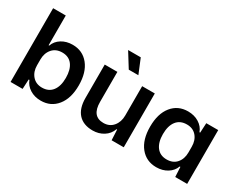

<svg xmlns="http://www.w3.org/2000/svg" viewBox="-89 -1187 2058 1644"><g transform="rotate(30 940.0 -365.0)"><path d="M370 10Q308 10 262 -19Q216 -48 198 -96H191L186 0H67V-729H192V-435H198Q215 -484 261.5 -513Q308 -542 370 -542Q469 -542 528.5 -468Q588 -394 588 -266Q588 -138 528.5 -64Q469 10 370 10ZM323 -92Q389 -92 424.5 -138Q460 -184 460 -266Q460 -348 425.5 -394Q391 -440 326 -440Q263 -440 227.5 -398.5Q192 -357 192 -294V-237Q192 -174 227.5 -133Q263 -92 323 -92Z M882 9Q790 9 740.5 -45Q691 -99 691 -202V-532H816V-235Q816 -93 930 -93Q990 -93 1025.5 -135.5Q1061 -178 1061 -242V-532H1186V0H1066L1061 -103H1055Q1036 -50 989 -20.5Q942 9 882 9ZM891 -597 802 -740H927L986 -597Z M1511 9Q1412 9 1352.5 -64.5Q1293 -138 1293 -266Q1293 -395 1352.5 -468.5Q1412 -542 1511 -542Q1573 -542 1619.5 -513Q1666 -484 1683 -436H1690L1695 -532H1813V0H1695L1690 -97H1683Q1666 -49 1619.5 -20Q1573 9 1511 9ZM1555 -93Q1618 -93 1653 -134Q1688 -175 1688 -238V-295Q1688 -359 1653 -399.5Q1618 -440 1558 -440Q1491 -440 1455.5 -394Q1420 -348 1420 -266Q1420 -185 1455 -139Q1490 -93 1555 -93Z"/></g></svg>

Font: Mona Sans SemiBold
Style: Regular
Weight: 600
Designer: Deni Anggara
Foundry: GitHub
Version: Version 2.000;Glyphs 3.2.3 (3260)